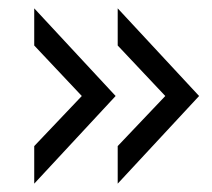

<svg xmlns="http://www.w3.org/2000/svg" viewBox="-20 -450 508 460"><path d="M62 -100 176 -220 62 -341V-430L257 -220L62 -10ZM262 -100 376 -220 262 -341V-430L457 -220L262 -10Z"/></svg>

Font: Tilda Sans
Style: Regular
Weight: 400
Designer: ParaType Ltd
Foundry: ParaType Ltd
Version: Version 1.009